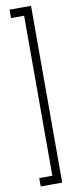

<svg xmlns="http://www.w3.org/2000/svg" viewBox="-101 -834 376 969"><g transform="rotate(-10 87.5 -350.0)"><path d="M135 -803V103H92V-803ZM121 -803V-760H25V-803ZM121 60V103H25V60Z"/></g></svg>

Font: Phudu ExtraBold
Style: Regular
Weight: 800
Version: Version 1.005;gftools[0.9.23]